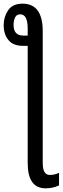

<svg xmlns="http://www.w3.org/2000/svg" viewBox="-30 -787 342 1047"><path d="M93 -767Q38 -767 14 -730.5Q-10 -694 -10 -650Q-10 -600 16 -568.5Q42 -537 95 -537H121V102Q121 240 219 240Q258 240 292 224V155Q270 167 241 167Q203 167 203 101V-617Q203 -767 93 -767ZM80 -709Q121 -709 121 -632V-593H97Q44 -593 44 -651Q44 -676 52.5 -692.5Q61 -709 80 -709Z"/></svg>

Font: Noto Sans Display Condensed
Style: Regular
Weight: 400
Width: 3
Designer: Monotype Design Team
Foundry: Monotype Imaging Inc.
Version: Version 1.900